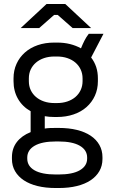

<svg xmlns="http://www.w3.org/2000/svg" viewBox="-20 -740 570 965"><path d="M438 -599 308 -720H214L84 -599H177L252 -665H270L345 -599ZM48 -332Q48 -282 70.5 -243Q93 -204 134 -181V-76Q89 -58 64.5 -26Q40 6 40 50V59Q40 93 55.5 120Q71 147 99.5 166Q128 185 168.5 195Q209 205 260 205H275Q326 205 366.5 195Q407 185 435.5 166Q464 147 479.5 120Q495 93 495 59V50Q495 16 479.5 -11.5Q464 -39 435.5 -58Q407 -77 366.5 -87Q326 -97 275 -97H260Q245 -97 231.5 -96.5Q218 -96 205 -94V-156Q216 -154 228 -153Q240 -152 253 -152H267Q312 -152 350 -165Q388 -178 415 -202Q442 -226 457 -259Q472 -292 472 -332V-346Q472 -377 463.5 -403Q455 -429 438 -451L500 -570H426Q413 -553 404 -535Q395 -517 387 -497Q362 -511 332 -518.5Q302 -526 267 -526H253Q207 -526 169.5 -513Q132 -500 105 -476Q78 -452 63 -419Q48 -386 48 -346ZM125 -346Q125 -371 134.5 -391Q144 -411 161 -425.5Q178 -440 201.5 -448Q225 -456 254 -456H266Q295 -456 318.5 -448Q342 -440 359 -425.5Q376 -411 385.5 -390.5Q395 -370 395 -346V-332Q395 -308 385.5 -287.5Q376 -267 359 -252.5Q342 -238 318.5 -230Q295 -222 266 -222H254Q225 -222 201.5 -230Q178 -238 161 -252.5Q144 -267 134.5 -287Q125 -307 125 -332ZM117 52Q117 14 154 -7.5Q191 -29 261 -29H274Q344 -29 381 -7.5Q418 14 418 52V57Q418 94 381.5 115.5Q345 137 274 137H261Q190 137 153.5 116Q117 95 117 57Z"/></svg>

Font: Fixel Variable
Style: Regular
Weight: 100
Width: 3
Designer: AlfaBravo + MacPaw
Foundry: Kyrylo Tkachov, Marchela Mozhyna, Serhii Makarenko, Maria Weinstein, Zakhar Kryvoshyya
Version: Version 1.211